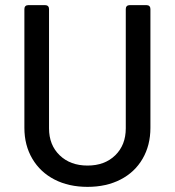

<svg xmlns="http://www.w3.org/2000/svg" viewBox="-20 -720 681 748"><path d="M75 -222V-685Q75 -692 79 -696Q83 -700 90 -700H156Q163 -700 167 -696Q171 -692 171 -685V-220Q171 -155 212.5 -115Q254 -75 321 -75Q388 -75 429 -115Q470 -155 470 -220V-685Q470 -692 474 -696Q478 -700 485 -700H551Q558 -700 562 -696Q566 -692 566 -685V-222Q566 -154 535.5 -101.5Q505 -49 449.5 -20.5Q394 8 321 8Q248 8 192.5 -20.5Q137 -49 106 -101.5Q75 -154 75 -222Z"/></svg>

Font: Barlow_Medium_SS
Style: Regular
Weight: 500
Designer: Jeremy Tribby
Foundry: Jeremy Tribby
Version: Version 1.101 August 23, 2024